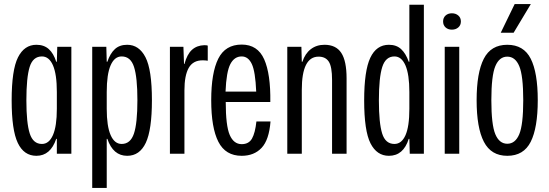

<svg xmlns="http://www.w3.org/2000/svg" viewBox="-20 -752 2686 939"><path d="M37 -261Q37 -410 68 -471.5Q99 -533 158 -533Q195 -533 218.5 -512Q242 -491 255 -450H258L260 -523H329V0H258V-73H255Q227 10 158 10Q97 10 67 -53Q37 -116 37 -261ZM258 -220V-302Q258 -389 239 -432.5Q220 -476 185 -476Q141 -476 125 -424.5Q109 -373 109 -261Q109 -150 125.5 -99Q142 -48 185 -48Q220 -48 239 -91.5Q258 -135 258 -220Z M431 -523H500L502 -450H505Q519 -491 542 -512Q565 -533 602 -533Q660 -533 691.5 -472Q723 -411 723 -262Q723 -117 693 -53.5Q663 10 602 10Q533 10 505 -73H502V167H431ZM652 -262Q652 -373 635.5 -424.5Q619 -476 575 -476Q540 -476 521 -432.5Q502 -389 502 -302V-220Q502 -135 521 -91.5Q540 -48 575 -48Q618 -48 635 -98.5Q652 -149 652 -262Z M811 -523H877L880 -439H882Q895 -487 919 -508.5Q943 -530 979 -531Q991 -531 996 -529V-455Q984 -457 971 -457Q924 -457 903 -420Q882 -383 882 -310V0H811Z M1013 -262Q1013 -396 1047.5 -465Q1082 -534 1162 -534Q1240 -534 1272 -462Q1304 -390 1302 -253H1084Q1084 -137 1103.5 -92Q1123 -47 1162 -47Q1197 -47 1212.5 -74.5Q1228 -102 1234 -158H1303Q1296 -68 1259.5 -29Q1223 10 1162 10Q1083 10 1048 -58.5Q1013 -127 1013 -262ZM1233 -304Q1229 -402 1211.5 -439Q1194 -476 1162 -476Q1126 -476 1106.5 -438.5Q1087 -401 1083 -304Z M1385 -523H1454L1456 -450H1459Q1472 -490 1500 -511.5Q1528 -533 1567 -533Q1623 -533 1649 -493.5Q1675 -454 1675 -369V0H1604V-361Q1604 -426 1588 -450.5Q1572 -475 1538 -475Q1456 -475 1456 -313V0H1385Z M1761 -261Q1761 -406 1791 -469.5Q1821 -533 1882 -533Q1919 -533 1942 -511.5Q1965 -490 1979 -450H1982V-729H2053V0H1984L1982 -73H1979Q1953 10 1882 10Q1823 10 1792 -51Q1761 -112 1761 -261ZM1982 -220V-302Q1982 -388 1963 -432Q1944 -476 1909 -476Q1866 -476 1849.5 -424.5Q1833 -373 1833 -261Q1833 -150 1849 -99Q1865 -48 1909 -48Q1944 -48 1963 -90.5Q1982 -133 1982 -220Z M2155 -523H2226V0H2155ZM2147 -647Q2147 -665 2159 -676Q2171 -687 2190 -687Q2209 -687 2221.5 -676Q2234 -665 2234 -647Q2234 -629 2221.5 -618Q2209 -607 2190 -607Q2171 -607 2159 -618Q2147 -629 2147 -647Z M2311 -262Q2311 -396 2346 -464.5Q2381 -533 2461 -533Q2541 -533 2575.5 -465Q2610 -397 2610 -262Q2610 -127 2575.5 -58.5Q2541 10 2461 10Q2382 10 2346.5 -58.5Q2311 -127 2311 -262ZM2539 -262Q2539 -382 2519.5 -428.5Q2500 -475 2461 -475Q2422 -475 2402.5 -428.5Q2383 -382 2383 -262Q2383 -142 2402.5 -95.5Q2422 -49 2461 -49Q2500 -49 2519.5 -95.5Q2539 -142 2539 -262ZM2497 -732H2576L2492 -592H2429Z"/></svg>

Font: Mona Sans Condensed
Style: Regular
Weight: 400
Width: 3
Designer: Deni Anggara
Foundry: GitHub
Version: Version 2.000